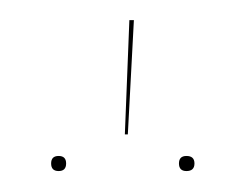

<svg xmlns="http://www.w3.org/2000/svg" viewBox="-20 -815 239 187"><path d="M106 -795.4H110.4L104.5 -684.1H101.6ZM29.8 -655.8Q29.8 -663.1 37.1 -663.1Q44.4 -663.1 44.4 -655.8Q44.4 -648.4 37.1 -648.4Q29.8 -648.4 29.8 -655.8ZM161.6 -663.1Q169.4 -663.1 169.4 -655.8Q169.4 -648.4 161.6 -648.4Q154.3 -648.4 154.3 -655.8Q154.3 -663.1 161.6 -663.1Z"/></svg>

Font: Fira Sans Compressed Four
Style: Regular
Weight: 100
Width: 1
Designer: Carrois Corporate & Edenspiekermann AG
Foundry: Carrois Corporate GbR & Edenspiekermann AG
Version: Version 4.203;PS 004.203;hotconv 1.0.88;makeotf.lib2.5.64775